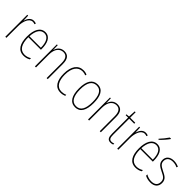

<svg xmlns="http://www.w3.org/2000/svg" viewBox="247 -2005 3256 3256"><g transform="rotate(45 1875.0 -377.0)"><path d="M229 -535C157 -535 121 -470 104 -414H102L98 -527H77V0H103V-283C103 -394 145 -510 229 -510C248 -510 264 -505 277 -500L285 -524C268 -532 248 -535 229 -535Z M505 -537C388 -537 333 -423 333 -263C333 -97 390 10 521 10C569 10 607 -2 642 -22V-51C599 -26 564 -15 521 -15C413 -15 358 -106 359 -271H660V-298C660 -424 619 -537 505 -537ZM505 -512C596 -512 636 -417 635 -295H360C368 -440 422 -512 505 -512Z M960 -537C871 -537 828 -475 811 -416H809L807 -527H787V0H813V-308C813 -445 877 -513 960 -513C1027 -513 1068 -468 1068 -359V0H1094V-366C1094 -485 1046 -537 960 -537Z M1407 10C1442 10 1479 2 1504 -9V-35C1475 -22 1441 -15 1409 -15C1293 -15 1245 -117 1245 -258C1245 -422 1312 -512 1419 -512C1446 -512 1473 -507 1497 -494L1506 -518C1480 -531 1452 -537 1418 -537C1294 -537 1219 -435 1219 -258C1219 -97 1277 10 1407 10Z M1933 -264C1933 -428 1885 -537 1758 -537C1640 -537 1579 -440 1579 -265C1579 -88 1639 10 1758 10C1876 10 1933 -87 1933 -264ZM1605 -265C1605 -423 1654 -512 1758 -512C1868 -512 1907 -413 1907 -265C1907 -102 1861 -15 1757 -15C1653 -15 1605 -107 1605 -265Z M2234 -537C2145 -537 2102 -475 2085 -416H2083L2081 -527H2061V0H2087V-308C2087 -445 2151 -513 2234 -513C2301 -513 2342 -468 2342 -359V0H2368V-366C2368 -485 2320 -537 2234 -537Z M2609 -14C2558 -14 2545 -49 2545 -119V-503H2666V-527H2545V-657H2524L2517 -528L2460 -522V-503H2519V-120C2519 -37 2537 10 2608 10C2632 10 2648 5 2664 -1V-26C2650 -19 2630 -14 2609 -14Z M2913 -535C2841 -535 2805 -470 2788 -414H2786L2782 -527H2761V0H2787V-283C2787 -394 2829 -510 2913 -510C2932 -510 2948 -505 2961 -500L2969 -524C2952 -532 2932 -535 2913 -535Z M3288 -757V-764H3258C3226 -715 3184 -665 3139 -616V-606H3155C3198 -645 3255 -709 3288 -757ZM3189 -537C3072 -537 3017 -423 3017 -263C3017 -97 3074 10 3205 10C3253 10 3291 -2 3326 -22V-51C3283 -26 3248 -15 3205 -15C3097 -15 3042 -106 3043 -271H3344V-298C3344 -424 3303 -537 3189 -537ZM3189 -512C3280 -512 3320 -417 3319 -295H3044C3052 -440 3106 -512 3189 -512Z M3712 -126C3712 -218 3650 -245 3577 -282C3508 -318 3464 -342 3464 -407C3464 -476 3513 -512 3587 -512C3626 -512 3667 -502 3694 -486L3706 -509C3675 -526 3633 -537 3588 -537C3489 -537 3438 -482 3438 -408C3438 -324 3496 -294 3571 -256C3639 -223 3685 -200 3685 -128C3685 -57 3646 -16 3561 -16C3513 -16 3467 -30 3431 -53V-22C3458 -6 3505 10 3561 10C3662 10 3712 -44 3712 -126Z"/></g></svg>

Font: Noto Sans Lao Condensed Thin
Style: Regular
Weight: 100
Width: 3
Designer: Monotype Design Team
Foundry: Monotype Imaging Inc.
Version: Version 2.003